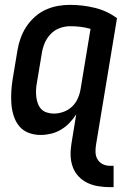

<svg xmlns="http://www.w3.org/2000/svg" viewBox="-20 -548 540 791"><path d="M432 223Q408 223 384 219Q360 215 339.5 205Q319 195 303.5 178.5Q288 162 280 140.5Q272 119 271 95Q270 71 274 46L294 -77Q282 -58 266 -41.5Q250 -25 230.5 -13.5Q211 -2 189.5 3Q168 8 147 8Q121 8 97.5 -1Q74 -10 59 -28.5Q44 -47 36.5 -70.5Q29 -94 27 -119Q25 -144 26.5 -170Q28 -196 32 -221L52 -341Q56 -366 65 -391Q74 -416 88.5 -438Q103 -460 123.5 -478.5Q144 -497 168.5 -508Q193 -519 218 -523.5Q243 -528 268 -528Q321 -528 371.5 -515.5Q422 -503 462 -473L376 46Q373 62 373.5 78.5Q374 95 381.5 108Q389 121 402.5 128Q416 135 432 135H448V223ZM202 -80Q221 -80 241 -87Q261 -94 276.5 -108.5Q292 -123 300.5 -142.5Q309 -162 312 -181L353 -429Q333 -435 311.5 -437.5Q290 -440 269 -440Q247 -440 225.5 -432Q204 -424 188 -407Q172 -390 163.5 -369Q155 -348 152 -327L132 -207Q129 -192 128.5 -177.5Q128 -163 129.5 -149Q131 -135 136 -121.5Q141 -108 150 -98.5Q159 -89 173 -84.5Q187 -80 202 -80Z"/></svg>

Font: Iosevka SS18 Semibold
Style: Italic
Weight: 600
Italic angle: -9°
Monospace: yes
Designer: Belleve Invis
Foundry: Belleve Invis
Version: Version 25.1.1; ttfautohint (v1.8.4)